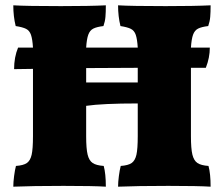

<svg xmlns="http://www.w3.org/2000/svg" viewBox="-20 -699 842 722"><path d="M764 -75Q772 -46 772 3Q727 0 613 0Q495 0 424 3Q424 -14 427 -37Q430 -60 434 -75Q462 -77 475 -86Q488 -95 493 -117Q498 -139 498 -187V-310Q365 -310 304 -301V-187Q304 -140 309.5 -117.5Q315 -95 328.5 -86Q342 -77 370 -75Q378 -46 378 3Q333 0 219 0Q101 0 30 3Q30 -14 33 -37Q36 -60 40 -75Q68 -77 81 -86Q94 -95 99 -117Q104 -139 104 -187V-440L33 -439Q33 -484 48 -520H104Q102 -552 96.5 -568Q91 -584 78 -590.5Q65 -597 39 -601Q30 -637 30 -679Q80 -676 209 -676Q318 -676 378 -679Q378 -653 376.5 -635.5Q375 -618 369 -601Q344 -598 331 -591.5Q318 -585 312 -568.5Q306 -552 304 -520H498Q496 -552 490.5 -568Q485 -584 472 -590.5Q459 -597 433 -601Q424 -637 424 -679Q474 -676 603 -676Q712 -676 772 -679Q772 -653 770.5 -635.5Q769 -618 763 -601Q738 -598 725 -591.5Q712 -585 706 -568.5Q700 -552 698 -520H769Q769 -482 754 -444H698V-187Q698 -140 703.5 -117.5Q709 -95 722.5 -86Q736 -77 764 -75ZM498 -389V-444L304 -443V-389Z"/></svg>

Font: Vollkorn SC Black
Style: Regular
Weight: 900
Designer: Friedrich Althausen
Foundry: Friedrich Althausen
Version: Version 4.015